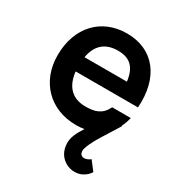

<svg xmlns="http://www.w3.org/2000/svg" viewBox="-185 -680 973 1043"><g transform="rotate(30 301.0 -158.0)"><path d="M478.5 230.5C500 220.5 515.5 206.5 526 189.5L482.5 133C465 147.5 437.5 156 423 140C413.5 129.5 416 111.5 418.5 103C424.5 83 437.5 55 455.5 24.5C473 -6 505.5 -54 536 -105L533 -105.5C542.5 -124 550 -144.5 555 -167H438.5C410 -109 368 -98 308.5 -98C226.5 -98 178.5 -147.5 169 -236.5H560C574 -431 476 -555 308.5 -555C149.5 -555 40 -441 40 -264C40 -100 151.5 15 315.5 15C333 15 350.5 13.5 367 11C354.5 30 341.5 52 333.5 72C315 116.5 323.5 167 349 198.5C379 235.5 433.5 250.5 478.5 230.5ZM172 -327.5C186 -407.5 232.5 -449.5 313.5 -449.5C388 -449.5 427.5 -412 438 -327.5Z"/></g></svg>

Font: Eudonet
Style: Bold
Weight: 700
Designer: Mikhail Sharanda
Foundry: Mikhail Sharanda
Version: Version 4.503;Glyphs 3.1.2 (3151)